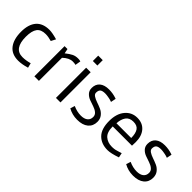

<svg xmlns="http://www.w3.org/2000/svg" viewBox="73 -1471 2248 2248"><g transform="rotate(45 1196.5 -347.0)"><path d="M385 -78 400 -19Q320 5 259 5Q152 5 98 -65Q44 -135 44 -259Q44 -381 100 -445.5Q156 -510 265 -510Q312 -510 397 -486L367 -428Q312 -444 268 -444Q192 -444 158.5 -399Q125 -354 125 -257Q125 -60 266 -60Q322 -60 385 -78Z M599 -382V0H524V-500H572L584 -441Q632 -479 664 -494.5Q696 -510 737 -510Q745 -510 752 -509.5Q759 -509 764 -508Q769 -507 773 -506Q777 -505 779 -504H781L769 -435Q751 -441 720 -441Q660 -441 599 -382Z M881 0V-500H956V0ZM956 -700V-611H881V-700Z M1233 -59Q1287 -59 1317.5 -82.5Q1348 -106 1348 -151Q1348 -184 1322 -205.5Q1296 -227 1258.5 -239Q1221 -251 1183.5 -265Q1146 -279 1120 -307Q1094 -335 1094 -378Q1094 -441 1135 -475.5Q1176 -510 1251 -510Q1316 -510 1376 -489L1383 -486L1370 -422L1366 -424Q1363 -425 1357 -427Q1351 -429 1342.5 -431.5Q1334 -434 1323.5 -436Q1313 -438 1301.5 -440Q1290 -442 1277.5 -443.5Q1265 -445 1253 -445Q1207 -445 1188 -429Q1169 -413 1169 -375Q1169 -351 1195 -334Q1221 -317 1258.5 -304.5Q1296 -292 1333.5 -275.5Q1371 -259 1397 -226Q1423 -193 1423 -145Q1423 -75 1374 -34.5Q1325 6 1237 6Q1153 6 1086 -33L1104 -89Q1169 -59 1233 -59Z M1906 -234H1587Q1587 -138 1632.5 -98Q1678 -58 1747 -58Q1758 -58 1767.5 -58.5Q1777 -59 1787.5 -60.5Q1798 -62 1804 -63.5Q1810 -65 1822.5 -68.5Q1835 -72 1840 -73.5Q1845 -75 1861 -80Q1877 -85 1883 -87L1895 -29Q1795 6 1739 6Q1636 6 1574 -56.5Q1512 -119 1512 -250Q1512 -370 1570.5 -440Q1629 -510 1720 -510Q1808 -510 1858 -452Q1908 -394 1908 -295Q1908 -268 1906 -234ZM1592 -291H1836Q1836 -365 1810 -405Q1784 -445 1720 -445Q1655 -445 1625 -402Q1595 -359 1592 -291Z M2158 -59Q2212 -59 2242.5 -82.5Q2273 -106 2273 -151Q2273 -184 2247 -205.5Q2221 -227 2183.5 -239Q2146 -251 2108.5 -265Q2071 -279 2045 -307Q2019 -335 2019 -378Q2019 -441 2060 -475.5Q2101 -510 2176 -510Q2241 -510 2301 -489L2308 -486L2295 -422L2291 -424Q2288 -425 2282 -427Q2276 -429 2267.5 -431.5Q2259 -434 2248.5 -436Q2238 -438 2226.5 -440Q2215 -442 2202.5 -443.5Q2190 -445 2178 -445Q2132 -445 2113 -429Q2094 -413 2094 -375Q2094 -351 2120 -334Q2146 -317 2183.5 -304.5Q2221 -292 2258.5 -275.5Q2296 -259 2322 -226Q2348 -193 2348 -145Q2348 -75 2299 -34.5Q2250 6 2162 6Q2078 6 2011 -33L2029 -89Q2094 -59 2158 -59Z"/></g></svg>

Font: Gudea
Style: Regular
Weight: 400
Designer: Agustina Mingote
Foundry: Agustina Mingote
Version: Version 1.002